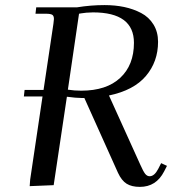

<svg xmlns="http://www.w3.org/2000/svg" viewBox="-20 -731 701 758"><path d="M74.2 -350.1 77.1 -376H151.9L190.9 -637.2Q192.9 -650.9 192.9 -655.8Q192.9 -668.5 186.3 -672.6Q179.7 -676.8 161.1 -676.8H120.1L123 -702.1H284.2Q338.4 -710.9 393.1 -710.9Q434.1 -710.9 470.2 -703.4Q506.3 -695.8 537.1 -679.7Q567.9 -663.6 585.9 -634.3Q604 -605 604 -565.9Q604 -487.8 556.2 -431.2Q508.3 -374.5 410.2 -354L534.2 -80.1Q545.4 -54.7 553 -44.9Q560.5 -35.2 570.8 -35.2Q589.8 -35.2 605 -64.9L616.2 -86.9L639.2 -76.2L627.9 -54.2Q596.7 6.8 532.2 6.8Q500 6.8 480 -5.6Q460 -18.1 445.8 -48.8L313 -344.2H300.8Q280.8 -344.2 244.1 -349.1L191.9 0L97.2 3.9L99.1 -22L147.9 -350.1ZM248 -377Q273.4 -373 300.8 -373Q400.4 -373 454.6 -423.6Q508.8 -474.1 508.8 -562Q508.8 -682.1 347.2 -682.1Q335 -682.1 321 -680.9Q307.1 -679.7 299.8 -678.2L292 -676.8Z"/></svg>

Font: Dihjauti S
Style: Bold Italic
Weight: 700
Italic angle: -9°
Designer: T. Christopher White
Version: Version 3.0.0